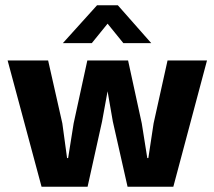

<svg xmlns="http://www.w3.org/2000/svg" viewBox="-20 -710 815 730"><path d="M9 -480H163L217 -241L235 -109H239L260 -241L312 -480H467L519 -241L540 -109H544L564 -241L617 -480H767L639 0H465L409 -248L389 -363L368 -248L313 0H138ZM555 -546H449L389 -620L329 -546H219L349 -690H428Z"/></svg>

Font: Ek Mukta ExtraBold
Style: Regular
Weight: 800
Designer: Girish Dalvi and Yashodeep Gholap
Foundry: Ek Type
Version: Version 2.538;PS 1.002;hotconv 16.6.51;makeotf.lib2.5.65220;